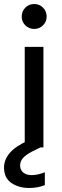

<svg xmlns="http://www.w3.org/2000/svg" viewBox="-53 -733 306 955"><path d="M70 -500H163V0H70ZM55 -650Q55 -677 73 -695Q91 -713 117 -713Q143 -713 161 -695Q179 -677 179 -650Q179 -625 161 -607Q143 -589 117 -589Q91 -589 73 -607Q55 -625 55 -650ZM-33 100Q-33 62 -5 28.5Q23 -5 87 -34L133 -55L159 -5L106 21Q74 38 60.5 54Q47 70 47 90Q47 112 62.5 125Q78 138 104 138Q134 138 170 124V188Q134 202 92 202Q40 202 3.5 177Q-33 152 -33 100Z"/></svg>

Font: AF Albert Sans Medium
Style: Regular
Weight: 500
Designer: Andreas Rasmussen
Foundry: a.Foundry
Version: Version 1.300;Glyphs 3.2 (3231)